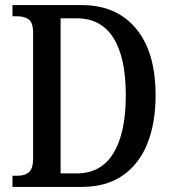

<svg xmlns="http://www.w3.org/2000/svg" viewBox="-20 -734 679 754"><path d="M29 0V-44H51Q77 -44 93.5 -57.5Q110 -71 110 -113V-604Q110 -646 92.5 -658Q75 -670 49 -670H29V-714H301Q437 -714 514 -622Q591 -530 591 -360Q591 -250 558.5 -169.5Q526 -89 461.5 -44.5Q397 0 301 0ZM281 -53Q377 -53 425.5 -132.5Q474 -212 474 -360Q474 -508 425.5 -585Q377 -662 282 -662H218V-53Z"/></svg>

Font: Noto Serif Tamil Condensed Medium
Style: Italic
Weight: 500
Width: 3
Italic angle: -12°
Designer: Indian Type Foundry, Tom Grace, and the Monotype Design Team
Foundry: Monotype Imaging Inc.
Version: Version 2.003; ttfautohint (v1.8.4.7-5d5b)